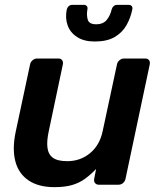

<svg xmlns="http://www.w3.org/2000/svg" viewBox="-20 -761 661 791"><path d="M204 10Q139 10 98 -17.5Q57 -45 43.5 -95.5Q30 -146 44 -215L104 -496Q106 -506 114.5 -513Q123 -520 133 -520H221Q231 -520 236 -513Q241 -506 239 -496L181 -221Q172 -180 175.5 -152.5Q179 -125 198 -111Q217 -97 257 -97Q311 -97 351 -130Q391 -163 403 -221L462 -496Q464 -506 472.5 -513Q481 -520 491 -520H578Q589 -520 594 -513Q599 -506 597 -496L497 -24Q495 -14 487 -7Q479 0 468 0H387Q377 0 371.5 -7Q366 -14 368 -24L376 -65Q354 -42 331 -25Q308 -8 278 1Q248 10 204 10ZM370 -590Q326 -590 297.5 -608.5Q269 -627 258.5 -657Q248 -687 255 -722Q257 -730 263 -735.5Q269 -741 278 -741H325Q334 -741 338 -735.5Q342 -730 340 -722Q336 -699 341.5 -680Q347 -661 376 -661Q406 -661 420.5 -680Q435 -699 440 -722Q442 -730 448 -735.5Q454 -741 463 -741H510Q519 -741 523 -735.5Q527 -730 525 -722Q518 -687 501 -657Q484 -627 452.5 -608.5Q421 -590 370 -590Z"/></svg>

Font: Rubik Medium
Style: Italic
Weight: 500
Italic angle: -12°
Designer: Hubert and Fischer
Foundry: Hubert and Fischer
Version: Version 2.300;gftools[0.9.30]